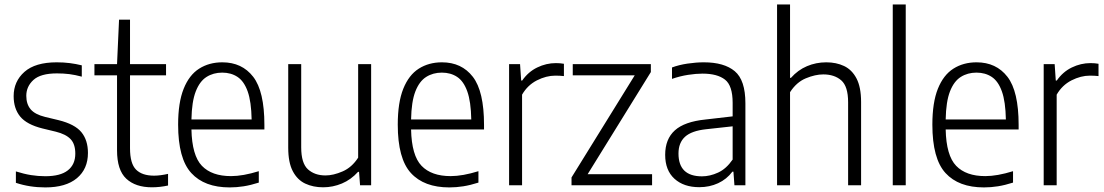

<svg xmlns="http://www.w3.org/2000/svg" viewBox="-20 -828 4934 858"><path d="M182.5 9.5Q112.5 9.5 51 -11V-62Q87.5 -50.5 119 -45.5Q150.5 -40.5 182.5 -40.5Q250 -40.5 283.2 -66.8Q316.5 -93 316.5 -141.5Q316.5 -184.5 295.2 -206.5Q274 -228.5 229.5 -239.5L169.5 -254Q99.5 -271.5 70.2 -307.2Q41 -343 41 -398.5Q41 -464 89.2 -506.8Q137.5 -549.5 233.5 -549.5Q264.5 -549.5 292 -546Q319.5 -542.5 345.5 -536V-485.5Q315.5 -493.5 289.8 -496.8Q264 -500 234.5 -500Q161.5 -500 129.5 -470.8Q97.5 -441.5 97.5 -400Q97.5 -362.5 117 -339.5Q136.5 -316.5 181.5 -305.5L242 -291Q314.5 -273 343.8 -237.2Q373 -201.5 373 -144.5Q373 -73 323.8 -31.8Q274.5 9.5 182.5 9.5Z M659 9Q585.5 9 544.2 -29.5Q503 -68 503 -156.5V-491.5H402V-541.5H503L512 -740H561V-541.5H722V-491.5H561V-165.5Q561 -97 588 -70Q615 -43 668.5 -43Q695.5 -43 731 -51V1Q694.5 9 659 9Z M1006.5 9.5Q893.5 9.5 834.8 -54.8Q776 -119 776 -271Q776 -370 800.8 -431.5Q825.5 -493 870 -521.2Q914.5 -549.5 973.5 -549.5Q1061.5 -549.5 1111.5 -484.8Q1161.5 -420 1161.5 -270V-249.5H835.5Q838 -133 882.2 -87Q926.5 -41 1012.5 -41Q1065.5 -41 1136.5 -63V-12Q1100.5 -0.5 1069 4.5Q1037.5 9.5 1006.5 9.5ZM973 -503.5Q933.5 -503.5 903 -484.2Q872.5 -465 854.8 -419.5Q837 -374 835.5 -294H1104.5Q1103 -374 1086.8 -419.5Q1070.5 -465 1041.5 -484.2Q1012.5 -503.5 973 -503.5Z M1424 9Q1379.5 9 1344.2 -7.5Q1309 -24 1288.5 -62.8Q1268 -101.5 1268 -168V-541.5H1326V-169.5Q1326 -98.5 1356.2 -71.2Q1386.5 -44 1434.5 -44Q1469.5 -44 1511 -62Q1552.5 -80 1580.5 -123.5V-541.5H1638.5V0H1589L1584.5 -60H1580Q1548.5 -25 1508 -8Q1467.5 9 1424 9Z M1988 9.5Q1875 9.5 1816.2 -54.8Q1757.5 -119 1757.5 -271Q1757.5 -370 1782.2 -431.5Q1807 -493 1851.5 -521.2Q1896 -549.5 1955 -549.5Q2043 -549.5 2093 -484.8Q2143 -420 2143 -270V-249.5H1817Q1819.5 -133 1863.8 -87Q1908 -41 1994 -41Q2047 -41 2118 -63V-12Q2082 -0.5 2050.5 4.5Q2019 9.5 1988 9.5ZM1954.5 -503.5Q1915 -503.5 1884.5 -484.2Q1854 -465 1836.2 -419.5Q1818.5 -374 1817 -294H2086Q2084.5 -374 2068.2 -419.5Q2052 -465 2023 -484.2Q1994 -503.5 1954.5 -503.5Z M2255 0V-541.5H2304L2309 -468H2313.5Q2340.5 -507 2380.8 -526.5Q2421 -546 2464 -546Q2483.5 -546 2500 -543V-488Q2490.5 -489 2481.5 -489.5Q2472.5 -490 2461.5 -490Q2421 -490 2379.2 -468.8Q2337.5 -447.5 2313 -405V0Z M2534 0V-35L2816.5 -491.5H2539.5V-541.5H2888.5V-506L2606 -49.5H2894V0Z M3105 8.5Q3035.5 8.5 2994 -29.2Q2952.5 -67 2952.5 -136Q2952.5 -206.5 2995.8 -245.5Q3039 -284.5 3133 -294L3254 -308V-368.5Q3254 -445.5 3219.8 -472.2Q3185.5 -499 3119.5 -499Q3090.5 -499 3054.8 -493.5Q3019 -488 2983 -475.5V-526.5Q3013.5 -538 3052.2 -543.8Q3091 -549.5 3125.5 -549.5Q3216 -549.5 3263.5 -509.8Q3311 -470 3311 -366.5V0H3262L3257.5 -61H3253Q3227.5 -27 3189 -9.2Q3150.5 8.5 3105 8.5ZM3012 -142Q3012 -40 3117 -40Q3152.5 -40 3189 -56.8Q3225.5 -73.5 3254 -115V-263.5L3135.5 -250.5Q3070.5 -243.5 3041.2 -216.8Q3012 -190 3012 -142Z M3452.5 0V-808H3510.5V-480H3514.5Q3545.5 -515 3586 -532.2Q3626.5 -549.5 3672.5 -549.5Q3717 -549.5 3752 -533Q3787 -516.5 3807.5 -477.5Q3828 -438.5 3828 -372V0H3770V-371Q3770 -442 3739.5 -468.8Q3709 -495.5 3659 -495.5Q3623 -495.5 3581 -478Q3539 -460.5 3510.5 -416V0Z M3969.5 0V-808H4027.5V0Z M4377 9.5Q4264 9.5 4205.2 -54.8Q4146.5 -119 4146.5 -271Q4146.5 -370 4171.2 -431.5Q4196 -493 4240.5 -521.2Q4285 -549.5 4344 -549.5Q4432 -549.5 4482 -484.8Q4532 -420 4532 -270V-249.5H4206Q4208.5 -133 4252.8 -87Q4297 -41 4383 -41Q4436 -41 4507 -63V-12Q4471 -0.5 4439.5 4.5Q4408 9.5 4377 9.5ZM4343.5 -503.5Q4304 -503.5 4273.5 -484.2Q4243 -465 4225.2 -419.5Q4207.5 -374 4206 -294H4475Q4473.5 -374 4457.2 -419.5Q4441 -465 4412 -484.2Q4383 -503.5 4343.5 -503.5Z M4644 0V-541.5H4693L4698 -468H4702.5Q4729.5 -507 4769.8 -526.5Q4810 -546 4853 -546Q4872.5 -546 4889 -543V-488Q4879.5 -489 4870.5 -489.5Q4861.5 -490 4850.5 -490Q4810 -490 4768.2 -468.8Q4726.5 -447.5 4702 -405V0Z"/></svg>

Font: Encode Sans SemiCondensed SemiCondensed Light
Style: Regular
Weight: 300
Width: 4
Designer: Multiple Designers
Foundry: Impallari Type
Version: Version 3.000; ttfautohint (v1.8.3) -l 8 -r 50 -G 200 -x 14 